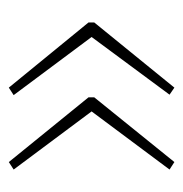

<svg xmlns="http://www.w3.org/2000/svg" viewBox="-10 -741 416 436"><g transform="rotate(90 198.0 -523.0)"><path d="M31 -529 179 -711 195 -700 64 -523 196 -346 179 -335 31 -516ZM201 -529 348 -711 365 -700 233 -523 365 -346 348 -335 201 -516Z"/></g></svg>

Font: Noto Sans Khmer UI SemiCondensed Thin
Style: Regular
Weight: 100
Width: 4
Designer: Danh Hong and the Monotype Design Team
Foundry: Monotype Imaging Inc.
Version: Version 2.002; ttfautohint (v1.8.4.7-5d5b)